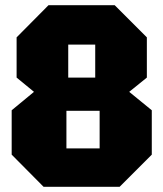

<svg xmlns="http://www.w3.org/2000/svg" viewBox="-20 -720 630 740"><path d="M243 -421H347V-548H243ZM236 -148H364V-293H236ZM148 0 25 -124V-295L111 -366L44 -421V-576L167 -700H422L546 -576V-421L478 -366L565 -295V-124L441 0Z"/></svg>

Font: Tektur SemiCondensed ExtraBold
Style: Regular
Weight: 800
Width: 4
Designer: Adam Jagosz
Foundry: Adam Jagosz
Version: Version 1.005;gftools[0.9.30]